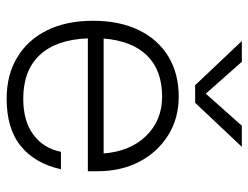

<svg xmlns="http://www.w3.org/2000/svg" viewBox="-105 -635 748 578"><g transform="rotate(90 269.0 -346.0)"><path d="M289.5 -559.5H236.5L103.5 -700H166L262 -591.5L358.5 -700H422ZM42.5 -252Q42.5 -331.5 70.5 -389.5Q98.5 -447.5 150 -478.8Q201.5 -510 271 -510Q336.5 -510 387.2 -478.2Q438 -446.5 466.8 -391.5Q495.5 -336.5 495.5 -265.5V-236.5H95.5Q99 -141.5 145.5 -91.8Q192 -42 277 -42Q345.5 -42 386.2 -73Q427 -104 437 -155.5H489.5Q472.5 -78 420.2 -35Q368 8 277 8Q205.5 8 152.8 -23.8Q100 -55.5 71.2 -113.8Q42.5 -172 42.5 -252ZM271 -460Q192 -460 147.5 -415Q103 -370 96 -284H442Q435.5 -364.5 388.8 -412.2Q342 -460 271 -460Z"/></g></svg>

Font: Overused Grotesk Light
Style: Regular
Weight: 300
Version: Version 0.004